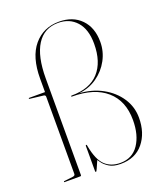

<svg xmlns="http://www.w3.org/2000/svg" viewBox="-134 -798 753 894"><g transform="rotate(-20 242.0 -350.5)"><path d="M462.5 -163.5Q462.5 -88 422.5 -39Q382.5 10 309.5 10Q273 10 252 -3.8Q231 -17.5 222 -31Q213 -44.5 212.5 -44.5Q212 -44.5 207 -32.2Q202 -20 196.2 -7.5Q190.5 5 188.5 5Q185 5 185 2V-124Q185 -128.5 188 -128.5Q190.5 -128.5 191 -125.5L192.5 -117.5Q205.5 -49.5 234.5 -22.2Q263.5 5 309.5 5Q369 5 400.8 -41.8Q432.5 -88.5 432.5 -163Q432.5 -258 372.8 -310.2Q313 -362.5 203.5 -362.5Q199.5 -362.5 199.5 -365Q199.5 -367.5 203.5 -367.5Q293 -367.5 338.5 -417.8Q384 -468 384 -558.5Q384 -630 349.8 -668.5Q315.5 -707 259 -707Q189.5 -707 153.2 -649.8Q117 -592.5 117 -484V-5Q117 0 112 0H34Q32 0 32 -2Q32 -5 36 -5L78 -10Q90 -11.5 90 -20V-402Q90 -410.5 82 -412L14 -420Q11 -420 11 -423Q11 -425 13 -425H92V-491.5Q92 -598.5 139.5 -654.8Q187 -711 264.5 -711Q333 -711 373.5 -669.5Q414 -628 414 -557Q414 -509.5 391.5 -467.8Q369 -426 329.5 -398.2Q290 -370.5 239 -365.5Q302 -362 352.8 -334.2Q403.5 -306.5 433 -262Q462.5 -217.5 462.5 -163.5Z"/></g></svg>

Font: Fraunces 144pt Thin
Style: Regular
Weight: 100
Version: Version 1.000;[f99f86859]